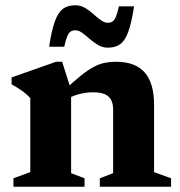

<svg xmlns="http://www.w3.org/2000/svg" viewBox="-20 -709 684 729"><path d="M250 -367.5V-51.5L301 -32V0H31V-32L95 -55.5V-336Q84.5 -349 67.8 -361.2Q51 -373.5 24 -389V-415L193 -474.5H216ZM359 -32 409.5 -51.5V-293Q409.5 -315.5 401.8 -330Q394 -344.5 377.5 -351.5Q361 -358.5 334 -358.5Q306 -358.5 280 -351.5Q254 -344.5 235.5 -333L218.5 -361Q258 -398.5 286 -421Q314 -443.5 335.8 -455Q357.5 -466.5 377.8 -470.5Q398 -474.5 420.5 -474.5Q494 -474.5 529.5 -433.8Q565 -393 565 -311.5V-55.5L629.5 -32V0H359ZM489 -685Q479.5 -622.5 467 -588.2Q454.5 -554 436 -541Q417.5 -528 390 -528Q369.5 -528 352.5 -538Q335.5 -548 320.8 -561Q306 -574 292.5 -584Q279 -594 265.5 -594Q255 -594 247.8 -589Q240.5 -584 235 -570.5Q229.5 -557 224 -531.5H166.5Q176 -594.5 188.5 -628.5Q201 -662.5 219.5 -675.8Q238 -689 265.5 -689Q286 -689 302.8 -679Q319.5 -669 334.2 -655.8Q349 -642.5 362.8 -632.5Q376.5 -622.5 389.5 -622.5Q400.5 -622.5 407.8 -627.8Q415 -633 420.5 -646.5Q426 -660 431.5 -685Z"/></svg>

Font: Newsreader
Style: Bold
Weight: 700
Designer: Hugues Gentile
Foundry: Production Type
Version: Version 1.003